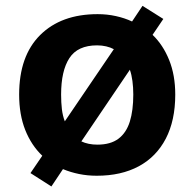

<svg xmlns="http://www.w3.org/2000/svg" viewBox="-20 -606 682 673"><path d="M594.3 -274.5Q594.3 -183.7 561.1 -119.9Q527.8 -56.2 466.3 -23.1Q404.8 10 319.3 10Q286.6 10 257 3.9Q227.5 -2.1 200.7 -13.2L160.1 47.6L86.8 0.7L128.2 -60.1Q89.8 -96.7 68.4 -150.5Q47.1 -204.4 47.1 -274.5Q47.1 -409.9 120.8 -483.2Q194.5 -556.4 322.3 -556.4Q355.6 -556.4 386.2 -549.6Q416.8 -542.9 442.9 -530.7L479.5 -585.5L552.5 -539.6L514.8 -483.9Q551.8 -448.3 573 -395.4Q594.3 -342.6 594.3 -274.5ZM194.2 -274.5Q194.2 -246.9 196.9 -223.5Q199.7 -200.2 207.2 -180.7L379 -433.6Q366.9 -440.1 352 -443.5Q337.2 -447 320.3 -447Q252.3 -447 223.3 -402.4Q194.2 -357.9 194.2 -274.5ZM447.2 -274.5Q447.2 -299.9 444.2 -322.1Q441.3 -344.2 435.2 -361.5L265.2 -110.4Q276.7 -104.9 291.1 -101.9Q305.5 -99 321.3 -99Q367.4 -99 395.1 -119.7Q422.7 -140.5 435 -179.6Q447.2 -218.8 447.2 -274.5Z"/></svg>

Font: Noto Sans Meetei Mayek
Style: Regular
Weight: 400
Designer: Monotype Design Team and Neelakash Kshetrimayum
Foundry: Monotype Imaging Inc.
Version: Version 2.002